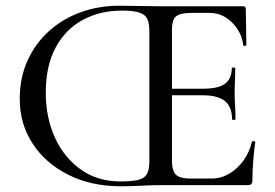

<svg xmlns="http://www.w3.org/2000/svg" viewBox="-20 -647 960 671"><path d="M403 4Q298 4 218 -36.5Q138 -77 93.5 -146Q49 -215 49 -301Q49 -376 76.5 -436Q104 -496 152 -539Q200 -582 263 -604.5Q326 -627 396 -627Q428 -627 468.5 -626Q509 -625 544 -625H830Q839 -625 839 -616L841 -490Q841 -487 835.5 -486.5Q830 -486 830 -489Q827 -518 811 -543.5Q795 -569 769.5 -585.5Q744 -602 711 -602H654Q625 -602 609 -597Q593 -592 587 -579Q581 -566 581 -543V-85Q581 -62 587 -48Q593 -34 607.5 -28.5Q622 -23 649 -23H720Q752 -23 781 -40Q810 -57 831 -86Q852 -115 860 -151Q861 -154 866.5 -153.5Q872 -153 872 -150Q868 -123 865 -85Q862 -47 862 -15Q862 0 847 0H543Q510 0 474 2Q438 4 403 4ZM791 -230Q791 -273 766.5 -293.5Q742 -314 688 -314H543V-337H691Q743 -337 766.5 -354.5Q790 -372 790 -409Q790 -411 796 -411Q802 -411 802 -409Q802 -378 801 -361Q800 -344 800 -325Q800 -302 801.5 -279Q803 -256 803 -230Q803 -228 797 -228Q791 -228 791 -230ZM400 -13Q440 -13 462 -18Q484 -23 493 -38Q502 -53 502 -82V-537Q502 -565 495 -580.5Q488 -596 467 -603Q446 -610 406 -610Q329 -610 268.5 -577Q208 -544 174 -480Q140 -416 140 -323Q140 -236 172 -166Q204 -96 262.5 -54.5Q321 -13 400 -13Z"/></svg>

Font: Cormorant Medium
Style: Regular
Weight: 500
Designer: Christian Thalmann (Catharsis Fonts)
Foundry: Catharsis Fonts
Version: Version 4.000